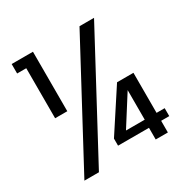

<svg xmlns="http://www.w3.org/2000/svg" viewBox="-160 -844 961 984"><g transform="rotate(-30 320.0 -352.0)"><path d="M484 -69V0H556V-69H604V-116H556V-353H459L301 -111V-69ZM62 0H148L522 -698H436ZM38 -704V-648H92V-352H164V-704ZM486 -291V-116H375Z"/></g></svg>

Font: Poppins
Style: Regular
Weight: 400
Designer: Ninad Kale (Devanagari), Jonny Pinhorn (Latin)
Foundry: Indian Type Foundry
Version: 4.004